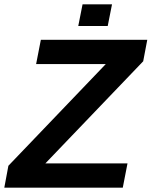

<svg xmlns="http://www.w3.org/2000/svg" viewBox="-43 -873 705 893"><path d="M550 -113 528 0H-23L-4 -102L449 -575H125L147 -688H642L623 -588L168 -113ZM458 -752H321L341 -853H478Z"/></svg>

Font: Libra Sans
Style: Bold Italic
Weight: 700
Italic angle: -12°
Foundry: Context Ltd
Version: Version 1.002